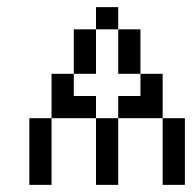

<svg xmlns="http://www.w3.org/2000/svg" viewBox="-20 -520 540 540"><path d="M62.5 -187.5V0H125V-187.5ZM250 -187.5V0H312.5V-187.5ZM437.5 -187.5V0H500V-187.5ZM125 -187.5H250V-250H187.5V-312.5H125Q125 -312.5 125 -187.5ZM312.5 -187.5H437.5Q437.5 -187.5 437.5 -312.5H375V-250H312.5ZM187.5 -312.5H250Q250 -312.5 250 -437.5H187.5Q187.5 -437.5 187.5 -312.5ZM375 -312.5Q375 -312.5 375 -437.5H312.5Q312.5 -437.5 312.5 -312.5ZM250 -437.5H312.5V-500H250Z"/></svg>

Font: UnifontExMono
Style: Regular
Weight: 500
Version: Version 15.0.06